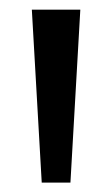

<svg xmlns="http://www.w3.org/2000/svg" viewBox="-20 -828 232 398"><path d="M66.5 -449.5 46 -808H146.5L126 -449.5Z"/></svg>

Font: Encode Sans Cnd Md
Style: Regular
Weight: 500
Width: 3
Designer: Multiple Designers
Foundry: Impallari Type
Version: Version 3.002; ttfautohint (v1.8.3) -l 8 -r 50 -G 200 -x 14 